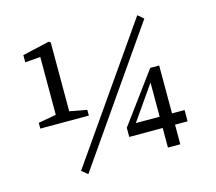

<svg xmlns="http://www.w3.org/2000/svg" viewBox="-94 -732 978 871"><g transform="rotate(-15 395.5 -296.5)"><path d="M218 23 190 0 619 -616 646 -593ZM73 -575 200 -604 208 -598V-233H145V-547L73 -541ZM203 -276 289 -260V-233H61V-260L149 -276ZM441 -92V-135L614 -370H656V0H598V-324H611L477 -132L469 -145H715V-92Z"/></g></svg>

Font: Lisu Bosa ExtraLight
Style: Regular
Weight: 200
Designer: David Morse, Annie Olsen, Victor Gaultney, Frank Grießhammer (Latin)
Foundry: SIL International
Version: Version 2.000